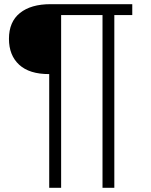

<svg xmlns="http://www.w3.org/2000/svg" viewBox="-20 -749 722 920"><path d="M215.8 -394Q121.1 -393.6 72 -438.7Q22.9 -483.9 22.9 -563Q22.9 -644.5 75.7 -686.8Q128.4 -729 222.2 -729H613.8V-676.8H527.8V150.9H471.2V-676.8H272.9V150.9H215.8Z"/></svg>

Font: Lumene Sans Expanded Light
Style: Regular
Weight: 300
Width: 7
Designer: Deni Anggara
Version: Version 1.003;Glyphs 3.1.2 (3151)